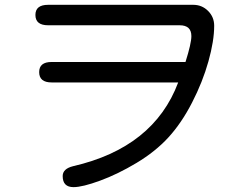

<svg xmlns="http://www.w3.org/2000/svg" viewBox="-20 -727 1040 797"><path d="M240.2 3.9Q240.2 -26.4 283.2 -37.1Q618.2 -114.3 719.7 -384.8H194.3Q142.6 -384.8 142.6 -427.7Q142.6 -469.7 194.3 -469.7H750Q774.4 -546.9 774.4 -577.1Q774.4 -622.1 725.6 -622.1H179.7Q127 -622.1 127 -665Q127 -707 179.7 -707H782.2Q818.4 -707 843.8 -681.6Q869.1 -656.2 869.1 -620.1Q869.1 -557.6 845.2 -472.2Q821.3 -386.7 777.3 -301.3Q733.4 -215.8 678.7 -156.2Q625 -97.7 546.9 -50.8Q468.8 -3.9 395.5 22.9Q322.3 49.8 285.2 49.8Q240.2 49.8 240.2 3.9Z"/></svg>

Font: jf-openhuninn-2.1
Style: Regular
Weight: 400
Designer: [Kosugi Maru]
Designed by MOTOYA      

[Varela Round]
Joe Prince (Latin component); Avraham Cornfeld (Hebrew component)
Foundry: justfont Co., Ltd.
Version: 2.1